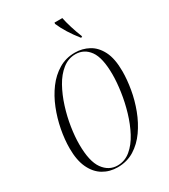

<svg xmlns="http://www.w3.org/2000/svg" viewBox="-228 -1050 1028 1168"><g transform="rotate(-30 286.0 -466.5)"><path d="M245 11Q189 11 144.5 -15.5Q100 -42 74 -96.5Q48 -151 48 -235Q48 -297 61 -365Q74 -433 99.5 -497Q125 -561 163 -612Q201 -663 252 -693.5Q303 -724 366 -724Q418 -724 462.5 -700Q507 -676 534 -623Q561 -570 561 -481Q561 -423 549.5 -356Q538 -289 513.5 -224.5Q489 -160 451.5 -106.5Q414 -53 362.5 -21Q311 11 245 11ZM250 1Q301 1 341.5 -32.5Q382 -66 411.5 -121.5Q441 -177 460.5 -243Q480 -309 489.5 -375Q499 -441 499 -494Q499 -612 462 -663Q425 -714 364 -714Q314 -714 273 -681.5Q232 -649 202 -595Q172 -541 151.5 -476Q131 -411 121 -346Q111 -281 111 -227Q111 -107 150 -53Q189 1 250 1ZM444 -784Q413 -823 389.5 -860.5Q366 -898 350 -935L351 -944H406Q412 -913 425 -871Q438 -829 453 -792V-784Z"/></g></svg>

Font: Noto Serif Display ExtraCondensed Light
Style: Italic
Weight: 300
Width: 2
Italic angle: -12°
Designer: Monotype Design Team
Foundry: Monotype Imaging Inc.
Version: Version 2.009